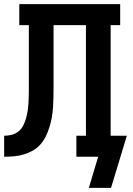

<svg xmlns="http://www.w3.org/2000/svg" viewBox="-20 -755 640 925"><path d="M408 150 453 0H348V-101H394V-634H238V-334Q238 -310 237.5 -286.5Q237 -263 235.5 -239Q234 -215 230 -191.5Q226 -168 219 -145Q212 -122 201.5 -100Q191 -78 175.5 -60Q160 -42 139 -30Q118 -18 95 -11Q72 -4 48 -2Q24 0 0 0V-101Q18 -101 36 -105.5Q54 -110 68.5 -121.5Q83 -133 91.5 -149.5Q100 -166 105 -183.5Q110 -201 113 -219.5Q116 -238 117 -256Q118 -274 118.5 -292.5Q119 -311 119 -329V-634H73V-735H559V-634H513V-101H591L515 150Z"/></svg>

Font: Iosevka HT Extended
Style: Bold
Weight: 700
Width: 7
Monospace: yes
Designer: Belleve Invis
Foundry: Belleve Invis
Version: Version 32.3.0; ttfautohint (v1.8.4)